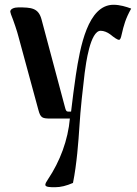

<svg xmlns="http://www.w3.org/2000/svg" viewBox="-20 -497 573 805"><path d="M23 -448C23 -447 24 -443 26 -437C37 -410 53 -362 57 -345L141 -36C150 -2 158 0 193 0H273C265 90 232 179 181 255C174 265 170 273 170 278C170 288 193 288 210 288C235 288 258 282 286 270C302 191 309 95 313 33C317 -36 328 -134 335 -191C340 -229 358 -368 402 -368C415 -368 430 -362 442 -353C458 -340 472 -330 479 -330C484 -330 487 -338 490 -352C499 -391 506 -418 530 -461C509 -469 482 -477 456 -477C348 -477 316 -300 298 -182C292 -143 283 -72 278 -29H267C259 -29 256 -32 252 -49L154 -416C141 -464 111 -466 57 -466C42 -466 23 -461 23 -448Z"/></svg>

Font: Monomakh Unicode
Style: Regular
Weight: 400
Version: Version 1.2